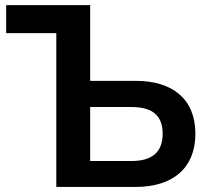

<svg xmlns="http://www.w3.org/2000/svg" viewBox="-20 -739 827 759"><path d="M515.6 0C663.6 0 752.4 -74.7 752.4 -210.4C752.4 -346.2 663.6 -419.4 516.1 -419.4H336.4V-718.8H4.4V-607.9H202.6V0ZM336.4 -315.9H499.5C583.5 -315.9 623 -281.7 623 -210.4C623 -138.7 582.5 -102.5 499.5 -102.5H336.4Z"/></svg>

Font: Winston SemiBold
Style: Regular
Weight: 600
Designer: Vernon Adams, Kim Jin-seong, David Berlow, Cristiano Sobral
Foundry: The Winston Project Authors
Version: Version 3.004